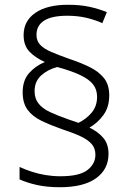

<svg xmlns="http://www.w3.org/2000/svg" viewBox="-20 -782 556 805"><path d="M75 -395Q75 -445 102 -475.5Q129 -506 168 -522Q128 -540 103.5 -565.5Q79 -591 79 -635Q79 -694 128 -728Q177 -762 265 -762Q316 -762 355 -753.5Q394 -745 428 -731L409 -685Q378 -699 341.5 -707.5Q305 -716 262 -716Q197 -716 165 -695.5Q133 -675 133 -636Q133 -610 149 -593.5Q165 -577 195.5 -564Q226 -551 271 -535Q319 -519 356.5 -500.5Q394 -482 416 -454.5Q438 -427 438 -382Q438 -333 413.5 -299.5Q389 -266 355 -247Q391 -230 413 -204Q435 -178 435 -137Q435 -72 382.5 -34.5Q330 3 231 3Q177 3 134.5 -6.5Q92 -16 62 -30V-82Q86 -71 113.5 -62Q141 -53 171.5 -48Q202 -43 233 -43Q313 -43 346.5 -69Q380 -95 380 -133Q380 -160 364.5 -178Q349 -196 318 -210.5Q287 -225 238 -241Q190 -258 153 -276Q116 -294 95.5 -322Q75 -350 75 -395ZM125 -400Q125 -369 141.5 -348Q158 -327 190 -312Q222 -297 268 -281L309 -267Q342 -283 364.5 -310Q387 -337 387 -376Q387 -407 370 -428.5Q353 -450 316 -467.5Q279 -485 220 -501Q181 -491 153 -466Q125 -441 125 -400Z"/></svg>

Font: Noto Sans Khmer Light
Style: Regular
Weight: 300
Version: Version 2.003